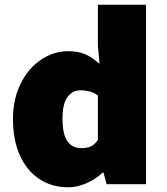

<svg xmlns="http://www.w3.org/2000/svg" viewBox="-20 -781 707 814"><path d="M35 -276Q35 -362 68.5 -428Q102 -494 155.5 -529Q209 -564 269 -564Q312 -564 342.5 -550.5Q373 -537 402 -510L395 -587V-761H599V0H432L419 -49H415Q384 -20 345 -3.5Q306 13 270 13Q199 13 146 -22.5Q93 -58 64 -123Q35 -188 35 -276ZM395 -188V-376Q368 -398 320 -398Q287 -398 266 -369.5Q245 -341 245 -278Q245 -212 265.5 -182.5Q286 -153 325 -153Q349 -153 365.5 -160.5Q382 -168 395 -188Z"/></svg>

Font: Nebula Sans Black
Style: Regular
Weight: 900
Designer: Paul D. Hunt for Adobe (as Source Sans)
Foundry: Nebula Entertainment & Broadcasting LLC
Version: Version 1.010